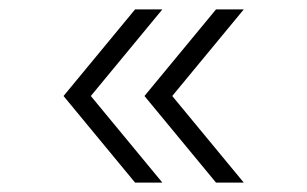

<svg xmlns="http://www.w3.org/2000/svg" viewBox="-20 -483 652 408"><path d="M267 -95 115 -279 267 -463H325L173 -279L325 -95ZM439 -95 287 -279 439 -463H498L346 -279L498 -95Z"/></svg>

Font: Orkney Light
Style: Regular
Weight: 300
Designer: Samuel Oakes and Alfredo Marco Pradil
Foundry: Alfredo Marco Pradil
Version: 1.0; ttfautohint (v1.5)